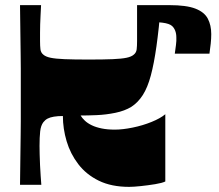

<svg xmlns="http://www.w3.org/2000/svg" viewBox="-20 -720 855 748"><path d="M58 0Q59 -72 59.5 -118Q60 -164 60.5 -194.5Q61 -225 61 -247.5Q61 -270 61 -293.5Q61 -317 61 -350Q61 -383 61 -406.5Q61 -430 61 -452.5Q61 -475 60.5 -505.5Q60 -536 59.5 -582Q59 -628 58 -700H140Q139 -679 138 -660.5Q137 -642 136.5 -625Q136 -608 136 -592Q136 -576 136 -560Q136 -541 137.5 -528Q139 -515 149 -507Q158 -499 177 -495Q196 -491 231.5 -489.5Q267 -488 325 -488Q384 -488 419 -489.5Q454 -491 473 -495Q492 -499 501 -507Q511 -515 512.5 -528Q514 -541 514 -560Q514 -576 514 -595Q514 -614 514 -634Q514 -654 514 -671Q514 -688 514 -700H607Q599 -607 589.5 -539.5Q580 -472 567.5 -425.5Q555 -379 536.5 -350Q518 -321 492 -304Q466 -288 429.5 -280.5Q393 -273 357 -271.5Q321 -270 294 -270Q300 -260 310.5 -250Q321 -240 337.5 -232Q354 -224 376.5 -219.5Q399 -215 427 -215Q458 -215 497 -223Q536 -231 570.5 -245Q605 -259 624 -275V-13Q612 -7 584.5 -2.5Q557 2 528.5 5Q500 8 483 8Q414 8 365 -16Q316 -40 285 -80.5Q254 -121 239.5 -170Q225 -219 225 -268Q205 -268 190 -265.5Q175 -263 165.5 -258Q156 -253 149 -244Q139 -231 136.5 -208Q134 -185 134 -152Q134 -139 134.5 -119Q135 -99 136 -76.5Q137 -54 138.5 -34Q140 -14 141 0ZM532 -635 550 -700Q570 -700 591 -700Q612 -700 640 -700Q706 -700 741 -686.5Q776 -673 789.5 -647.5Q803 -622 803 -587Q803 -570 801 -550.5Q799 -531 796 -511H661Q664 -534 665.5 -544.5Q667 -555 667 -560.5Q667 -566 667 -574Q667 -589 662.5 -600.5Q658 -612 650 -619Q640 -628 614 -631.5Q588 -635 532 -635Z"/></svg>

Font: Ojuju ExtraBold
Style: Regular
Weight: 800
Designer: Chisaokwu Joboson, Mirko Velimirovic
Foundry: Udi Foundry
Version: Version 1.000